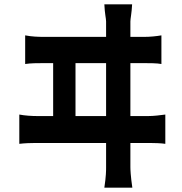

<svg xmlns="http://www.w3.org/2000/svg" viewBox="-20 -811 840 885"><path d="M581 -152H669C689 -152 724 -151 742 -148V-283C718 -280 690 -276 662 -276H581V-520H647C666 -520 704 -520 724 -516V-648C701 -644 672 -641 644 -641H581V-712C581 -725 587 -750 589 -791H461C463 -746 469 -726 469 -712V-641H183C158 -641 126 -642 96 -648V-516C122 -520 155 -520 179 -520H225V-276H155C126 -276 95 -278 69 -283V-148C93 -151 123 -152 146 -152H469V-38C469 -27 469 2 461 54H590C582 0 581 -31 581 -41V-152ZM328 -276V-520H469V-276H328Z"/></svg>

Font: Glow Sans TC Compressed
Style: Bold
Weight: 700
Width: 2
Designer: Ryoko NISHIZUKA (kana, bopomofo & ideographs); Paul D. Hunt (Latin, Greek & Cyrillic); Sandoll Communications, Soo-young
Version: Version 0.93